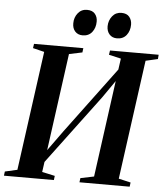

<svg xmlns="http://www.w3.org/2000/svg" viewBox="-72 -1011 920 1065"><g transform="rotate(5 388.0 -478.0)"><path d="M-10 0 -7 -23.5 61.5 -39 152.5 -703.5 89 -719 92.5 -743H367L364 -719L290.5 -703.5L210 -114.5L187.5 -122L296.5 -273L601.5 -683L565.5 -603L579.5 -703.5L512 -719L515.5 -743H786.5L784.5 -719L717 -703.5L626 -39L693 -23.5L690 0H410.5L413.5 -23.5L488.5 -39L566.5 -610L591.5 -619.5L495.5 -481L174.5 -51.5L214 -142.5L199.5 -39L271 -23.5L268 0ZM356.5 -813.5Q330 -813.5 314.5 -830.8Q299 -848 299.5 -876Q299.5 -908.5 318.8 -932.5Q338 -956.5 369.5 -956.5Q399.5 -956.5 414 -938.8Q428.5 -921 428 -896Q428 -861.5 409.2 -837.5Q390.5 -813.5 356.5 -813.5ZM548 -813.5Q521.5 -813.5 506 -830.8Q490.5 -848 490.5 -876Q491 -908.5 510.2 -932.5Q529.5 -956.5 561 -956.5Q591 -956.5 605.2 -938.8Q619.5 -921 619.5 -896Q619.5 -861.5 600.8 -837.5Q582 -813.5 548 -813.5Z"/></g></svg>

Font: Merriweather 120pt SemiBold
Style: Italic
Weight: 600
Italic angle: -7.8°
Version: Version 2.101